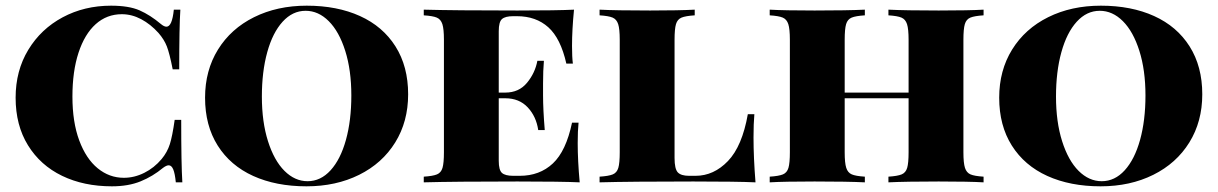

<svg xmlns="http://www.w3.org/2000/svg" viewBox="-20 -642 4288 676"><path d="M547 -557Q558 -548 566 -548Q586 -548 592 -608H615Q611 -548 611 -398H588Q577 -454 567.5 -478.5Q558 -503 538 -526Q510 -557 477 -574.5Q444 -592 409 -592Q356 -592 317 -557Q278 -522 256.5 -456.5Q235 -391 235 -302Q235 -212 259 -147.5Q283 -83 324 -49.5Q365 -16 416 -16Q453 -16 488 -33.5Q523 -51 549 -82Q569 -106 578 -134.5Q587 -163 595 -220H618Q618 -63 622 0H599Q596 -31 590 -45.5Q584 -60 574 -60Q566 -60 554 -51Q518 -21 475 -3.5Q432 14 374 14Q275 14 198.5 -23Q122 -60 78.5 -130.5Q35 -201 35 -298Q35 -393 79.5 -466.5Q124 -540 200.5 -581Q277 -622 371 -622Q434 -622 471.5 -605.5Q509 -589 547 -557Z M1417 -310Q1417 -214 1371.5 -140.5Q1326 -67 1244.5 -26.5Q1163 14 1059 14Q952 14 871.5 -22.5Q791 -59 746.5 -129.5Q702 -200 702 -298Q702 -394 747.5 -467.5Q793 -541 874.5 -581.5Q956 -622 1060 -622Q1167 -622 1247.5 -585.5Q1328 -549 1372.5 -478.5Q1417 -408 1417 -310ZM902 -302Q902 -213 923.5 -145Q945 -77 981.5 -40.5Q1018 -4 1063 -4Q1109 -4 1144 -42.5Q1179 -81 1198 -149.5Q1217 -218 1217 -306Q1217 -395 1195.5 -463Q1174 -531 1137.5 -567.5Q1101 -604 1056 -604Q1010 -604 975 -565.5Q940 -527 921 -458.5Q902 -390 902 -302Z M2021 0Q1956 -3 1802 -3Q1582 -3 1472 0V-20Q1504 -22 1518.5 -28Q1533 -34 1538 -51Q1543 -68 1543 -106V-502Q1543 -540 1537.5 -557Q1532 -574 1518 -580Q1504 -586 1472 -588V-608Q1582 -605 1802 -605Q1942 -605 2001 -608Q1994 -537 1994 -480Q1994 -441 1997 -418H1974Q1954 -507 1910.5 -546Q1867 -585 1800 -585H1787Q1759 -585 1747.5 -575Q1736 -565 1736 -532V-316H1759Q1807 -316 1835.5 -350.5Q1864 -385 1872 -428H1895Q1892 -394 1892 -348V-306Q1892 -257 1898 -184H1875Q1868 -232 1838 -264Q1808 -296 1759 -296H1736V-76Q1736 -43 1747.5 -33Q1759 -23 1787 -23H1810Q1880 -23 1926.5 -66.5Q1973 -110 1994 -210H2017Q2014 -182 2014 -138Q2014 -77 2021 0Z M2426 -588Q2394 -586 2379.5 -580Q2365 -574 2360 -557Q2355 -540 2355 -502V-86Q2355 -47 2366.5 -35Q2378 -23 2406 -23H2429Q2493 -23 2543 -75Q2593 -127 2613 -240H2636Q2633 -207 2633 -158Q2633 -88 2640 0Q2575 -3 2421 -3Q2201 -3 2091 0V-20Q2123 -22 2137.5 -28Q2152 -34 2157 -51Q2162 -68 2162 -106V-502Q2162 -540 2156.5 -557Q2151 -574 2137 -580Q2123 -586 2091 -588V-608Q2148 -605 2269 -605Q2370 -605 2426 -608Z M3443 -588Q3411 -586 3396.5 -580Q3382 -574 3377 -557Q3372 -540 3372 -502V-106Q3372 -68 3377.5 -51Q3383 -34 3397 -28Q3411 -22 3443 -20V0Q3392 -3 3285 -3Q3170 -3 3108 0V-20Q3140 -22 3154.5 -28Q3169 -34 3174 -51Q3179 -68 3179 -106V-296H2954V-106Q2954 -68 2959.5 -51Q2965 -34 2979 -28Q2993 -22 3025 -20V0Q2964 -3 2848 -3Q2741 -3 2690 0V-20Q2722 -22 2736.5 -28Q2751 -34 2756 -51Q2761 -68 2761 -106V-502Q2761 -540 2755.5 -557Q2750 -574 2736 -580Q2722 -586 2690 -588V-608Q2741 -605 2848 -605Q2963 -605 3025 -608V-588Q2993 -586 2978.5 -580Q2964 -574 2959 -557Q2954 -540 2954 -502V-316H3179V-502Q3179 -540 3173.5 -557Q3168 -574 3154 -580Q3140 -586 3108 -588V-608Q3169 -605 3285 -605Q3392 -605 3443 -608Z M4213 -310Q4213 -214 4167.5 -140.5Q4122 -67 4040.5 -26.5Q3959 14 3855 14Q3748 14 3667.5 -22.5Q3587 -59 3542.5 -129.5Q3498 -200 3498 -298Q3498 -394 3543.5 -467.5Q3589 -541 3670.5 -581.5Q3752 -622 3856 -622Q3963 -622 4043.5 -585.5Q4124 -549 4168.5 -478.5Q4213 -408 4213 -310ZM3698 -302Q3698 -213 3719.5 -145Q3741 -77 3777.5 -40.5Q3814 -4 3859 -4Q3905 -4 3940 -42.5Q3975 -81 3994 -149.5Q4013 -218 4013 -306Q4013 -395 3991.5 -463Q3970 -531 3933.5 -567.5Q3897 -604 3852 -604Q3806 -604 3771 -565.5Q3736 -527 3717 -458.5Q3698 -390 3698 -302Z"/></svg>

Font: Playfair Display SC Black
Style: Regular
Weight: 900
Designer: Claus Eggers Sørensen
Foundry: Claus Eggers Sørensen
Version: Version 1.200; ttfautohint (v1.6)